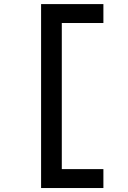

<svg xmlns="http://www.w3.org/2000/svg" viewBox="-20 -818 626 942"><path d="M181.6 104.5V-797.9H283.2V104.5ZM273.4 104.5V11.7H487.3V104.5ZM273.4 -705.1V-797.9H487.3V-705.1Z"/></svg>

Font: Cascadia Code
Style: Regular
Weight: 400
Monospace: yes
Designer: Aaron Bell
Foundry: Saja Typeworks
Version: Version 2106.017